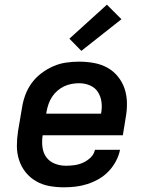

<svg xmlns="http://www.w3.org/2000/svg" viewBox="-20 -791 640 819"><path d="M253 8Q221 8 190.5 2.5Q160 -3 134 -18Q108 -33 89.5 -56Q71 -79 61.5 -108Q52 -137 52 -168.5Q52 -200 57 -232L74 -332Q78 -359 88 -386Q98 -413 115.5 -437Q133 -461 157 -479Q181 -497 207.5 -508.5Q234 -520 262 -524Q290 -528 317 -528Q349 -528 380 -522.5Q411 -517 437.5 -502.5Q464 -488 483 -464.5Q502 -441 511.5 -412.5Q521 -384 521.5 -352Q522 -320 516 -288L504 -214H162Q158 -189 161 -164Q164 -139 177.5 -120.5Q191 -102 213.5 -93Q236 -84 261 -84Q279 -84 297.5 -86.5Q316 -89 334 -97Q352 -105 366.5 -119Q381 -133 385 -152H492Q487 -127 474.5 -103.5Q462 -80 443.5 -60.5Q425 -41 401.5 -27.5Q378 -14 353 -6Q328 2 303 5Q278 8 253 8ZM177 -306H411Q416 -331 413 -355Q410 -379 398 -398Q386 -417 364 -426.5Q342 -436 317 -436Q302 -436 285.5 -433Q269 -430 254 -423Q239 -416 225.5 -404.5Q212 -393 202.5 -378.5Q193 -364 187.5 -348.5Q182 -333 179 -317ZM327 -574 276 -626 436 -771 498 -709Z"/></svg>

Font: Iosevka Aile Semibold Oblique
Style: Regular
Weight: 600
Italic angle: -9°
Designer: Belleve Invis
Foundry: Belleve Invis
Version: Version 31.1.0; ttfautohint (v1.8.4)